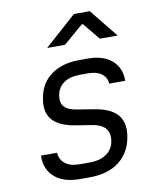

<svg xmlns="http://www.w3.org/2000/svg" viewBox="-88 -854 775 933"><g transform="rotate(-10 300.0 -387.5)"><path d="M230 10Q149 10 105 -29.5Q61 -69 64 -135H143Q145 -101 170.5 -81Q196 -61 242 -61H291Q349 -61 381.5 -89Q414 -117 414 -164Q414 -226 334 -238L253 -251Q186 -262 152 -292Q118 -322 118 -374Q118 -389 121 -405Q132 -478 186.5 -519Q241 -560 330 -560H369Q446 -560 488.5 -522.5Q531 -485 530 -422H451Q449 -453 425 -471Q401 -489 358 -489H319Q267 -489 237 -467Q207 -445 201 -405Q200 -399 200 -389Q200 -362 218.5 -346.5Q237 -331 277 -325L357 -312Q427 -301 461.5 -270Q496 -239 496 -186Q496 -170 493 -153Q481 -77 425.5 -33.5Q370 10 279 10ZM272 -645H184L341 -785H419L532 -645H444L375 -729H370Z"/></g></svg>

Font: JetBrains Mono Semi Light
Style: Italic
Weight: 350
Italic angle: -9°
Monospace: yes
Designer: Philipp Nurullin, Konstantin Bulenkov
Foundry: JetBrains
Version: 2.002